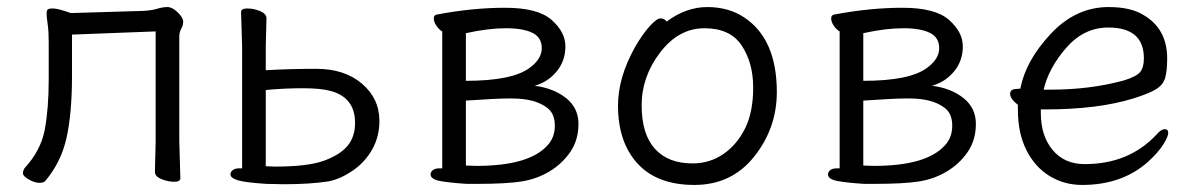

<svg xmlns="http://www.w3.org/2000/svg" viewBox="-20 -506 3385 544"><path d="M488 -107 491 -1Q491 9 473.5 9Q456 9 437.5 1.5Q419 -6 419 -19Q419 -27 419.5 -45Q420 -63 420.5 -81Q421 -99 421 -107V-417L184 -408V-291Q184 -185 168.5 -115.5Q153 -46 108 7Q104 12 91 12Q78 12 61.5 2.5Q45 -7 45 -15Q45 -23 50 -30Q96 -80 107 -139.5Q118 -199 118 -281V-387Q118 -417 115 -438Q112 -459 112 -466.5Q112 -474 114 -478Q117 -482 128.5 -482Q140 -482 159.5 -476Q179 -470 180 -469L382 -475Q408 -476 424.5 -481Q441 -486 454.5 -486Q468 -486 483.5 -471Q499 -456 499 -445Q499 -434 493.5 -424.5Q488 -415 488 -402Z M785 16 735 15Q673 11 653 4.5Q633 -2 633 -12Q633 -19 639.5 -24Q646 -29 657 -29H666V-375L663 -472Q663 -482 681 -482Q699 -482 717 -474.5Q735 -467 735 -454L733 -375V-307Q797 -311 876.5 -311Q956 -311 1005.5 -269Q1055 -227 1055 -163Q1055 -119 1034.5 -82.5Q1014 -46 978.5 -22Q943 2 910 8Q858 16 785 16ZM986 -158Q986 -229 918 -248Q890 -256 838 -256Q786 -256 733 -251V-35L759 -34Q852 -34 897.5 -50.5Q943 -67 964.5 -92.5Q986 -118 986 -158Z M1300 -37 1330 -36Q1479 -36 1531 -94Q1552 -116 1552 -150Q1552 -184 1531 -200Q1497 -227 1430 -227H1420Q1387 -227 1300 -221ZM1300 -412V-277Q1432 -277 1481 -314Q1515 -339 1515 -369.5Q1515 -400 1488.5 -413Q1462 -426 1413 -426Q1364 -426 1300 -412ZM1303 15Q1255 12 1227.5 7Q1200 2 1200 -12Q1200 -19 1206.5 -24Q1213 -29 1224 -29H1233V-417Q1224 -422 1216.5 -433Q1209 -444 1209 -454Q1209 -464 1219 -465Q1319 -484 1411.5 -484Q1504 -484 1543 -449.5Q1582 -415 1582 -374.5Q1582 -334 1557.5 -304Q1533 -274 1495 -263Q1549 -256 1584 -228Q1619 -200 1619 -155Q1619 -110 1596.5 -76.5Q1574 -43 1538 -21Q1502 1 1458.5 8Q1415 15 1331 15Z M1942 -43Q1991 -43 2029.5 -69.5Q2068 -96 2091 -142Q2114 -188 2114 -258Q2114 -328 2081.5 -377Q2049 -426 1976 -426Q1903 -426 1850.5 -357.5Q1798 -289 1798 -207.5Q1798 -126 1835.5 -84.5Q1873 -43 1942 -43ZM1869 -445Q1924 -486 1984 -486Q2044 -486 2088 -457Q2181 -396 2181 -245Q2181 -143 2117 -62.5Q2053 18 1947.5 18Q1842 18 1786.5 -42.5Q1731 -103 1731 -207Q1731 -287 1780 -374Q1801 -410 1821 -432Q1841 -454 1851.5 -454Q1862 -454 1869 -445Z M2426 -37 2456 -36Q2605 -36 2657 -94Q2678 -116 2678 -150Q2678 -184 2657 -200Q2623 -227 2556 -227H2546Q2513 -227 2426 -221ZM2426 -412V-277Q2558 -277 2607 -314Q2641 -339 2641 -369.5Q2641 -400 2614.5 -413Q2588 -426 2539 -426Q2490 -426 2426 -412ZM2429 15Q2381 12 2353.5 7Q2326 2 2326 -12Q2326 -19 2332.5 -24Q2339 -29 2350 -29H2359V-417Q2350 -422 2342.5 -433Q2335 -444 2335 -454Q2335 -464 2345 -465Q2445 -484 2537.5 -484Q2630 -484 2669 -449.5Q2708 -415 2708 -374.5Q2708 -334 2683.5 -304Q2659 -274 2621 -263Q2675 -256 2710 -228Q2745 -200 2745 -155Q2745 -110 2722.5 -76.5Q2700 -43 2664 -21Q2628 1 2584.5 8Q2541 15 2457 15Z M2957 -252Q3069 -252 3164 -278Q3200 -289 3210.5 -302Q3221 -315 3221 -341Q3221 -428 3120 -428Q3051 -428 3001 -370.5Q2951 -313 2937 -252ZM2861 -254 2871 -255Q2886 -334 2957 -410Q3028 -486 3121 -486Q3183 -486 3219 -464Q3287 -425 3287 -340Q3287 -306 3281.5 -286Q3276 -266 3256 -253.5Q3236 -241 3191 -227Q3091 -196 2942 -196H2929V-186Q2929 -121 2962.5 -81Q2996 -41 3053 -41Q3179 -41 3257 -125Q3270 -140 3280 -140Q3290 -140 3290 -129.5Q3290 -119 3275.5 -96Q3261 -73 3231 -46Q3158 18 3046 18Q2995 18 2953.5 -7.5Q2912 -33 2888 -81Q2864 -129 2864 -195V-209Q2842 -226 2842 -240Q2842 -254 2861 -254Z"/></svg>

Font: LXGW WenKai
Style: Regular
Weight: 400
Designer: LXGW / Fontworks Inc.
Foundry: LXGW / Fontworks Inc.
Version: Version 1.520; June 14, 2025